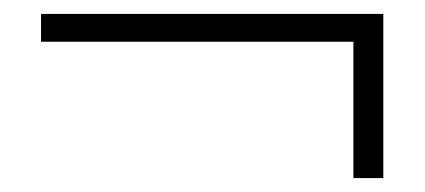

<svg xmlns="http://www.w3.org/2000/svg" viewBox="-20 -438 611 276"><path d="M39 -378H488V-182H531V-418H39Z"/></svg>

Font: Noto Serif TC ExtraLight
Style: Regular
Weight: 200
Designer: Ryoko NISHIZUKA 西塚涼子 (kana & ideographs); Frank Grießhammer (Latin, Greek & Cyrillic); Wenlong ZHANG 张文龙 (bopomofo); San
Foundry: Adobe
Version: Version 2.001;hotconv 1.1.0;makeotfexe 2.6.0